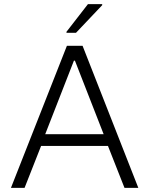

<svg xmlns="http://www.w3.org/2000/svg" viewBox="-20 -910 723 930"><path d="M33 0ZM583 0 503 -203H179L99 0H33L304 -688H380L650 0ZM343 -616H338L199 -260H482ZM302 -751V-756L406 -890H475V-885L348 -751Z"/></svg>

Font: Azeri Sans Light
Style: Regular
Weight: 300
Designer: Hector Gatti & Omnibus-Type (original fonts) / Cristiano Sobral (main changes and remastering)
Version: Version 1.000; ttfautohint (v1.6)